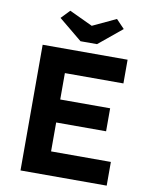

<svg xmlns="http://www.w3.org/2000/svg" viewBox="-97 -981 830 1053"><g transform="rotate(10 317.5 -455.0)"><path d="M91 0V-700H564V-568H238V-421H516V-293H238V-132H571V0ZM292 -755 162 -862 208 -910 338 -849 468 -910 514 -862 384 -755Z"/></g></svg>

Font: Lexend Deca SemiBold
Style: Regular
Weight: 600
Designer: Bonnie Shaver-Troup, Thomas Jockin
Foundry: Lexend
Version: Version 1.008; ttfautohint (v1.8.4.7-5d5b)